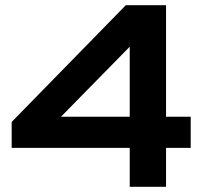

<svg xmlns="http://www.w3.org/2000/svg" viewBox="-20 -720 780 740"><path d="M480 0V-150H25V-250L465 -700H620V-270H715V-150H620V0ZM480 -270V-540L215 -270Z"/></svg>

Font: Squares Bold
Style: Regular
Weight: 400
Designer: Typetype
Foundry: Typetype
Version: Version 001.000